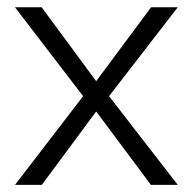

<svg xmlns="http://www.w3.org/2000/svg" viewBox="-20 -518 540 538"><path d="M403.3 -497.6H478L285.6 -248.5L478 0H402.8L249.5 -205.6L97.2 0H22L212.9 -248.5L22 -497.6H96.7L249.5 -290.5Z"/></svg>

Font: Estedad-FD Light
Style: Regular
Weight: 300
Designer: Amin Abedi
Version: Version 7.3